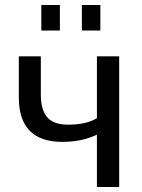

<svg xmlns="http://www.w3.org/2000/svg" viewBox="-20 -747 567 767"><path d="M145 -625V-727.1H219.2V-625ZM307.1 -625V-727.1H380.9V-625ZM367.2 0V-209Q306.6 -180.2 229 -180.2Q55.2 -180.2 55.2 -357.9V-522H143.1V-370.1Q143.1 -307.1 168.9 -278.1Q194.8 -249 252 -249Q324.2 -249 367.2 -274.9V-522H456.1V0Z"/></svg>

Font: Rawline Medium
Style: Regular
Weight: 500
Designer: Matt McInerney, Pablo Impallari, Rodrigo Fuenzalida
Foundry: Matt McInerney, Pablo Impallari, Rodrigo Fuenzalida
Version: Version 4.020;PS 004.020;hotconv 1.0.88;makeotf.lib2.5.64775